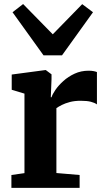

<svg xmlns="http://www.w3.org/2000/svg" viewBox="-20 -906 508 926"><path d="M35 0V-62L98 -71V-454.5L36.5 -473V-546.5L198 -568H201L228.5 -547.5V-524.5L225 -437H228.5Q233 -451.5 247.5 -472.8Q262 -494 285.5 -515.2Q309 -536.5 340 -550.8Q371 -565 407.5 -565Q421.5 -565 431.5 -563Q441.5 -561 447.5 -558.5V-402.5Q436.5 -410.5 418.2 -415.2Q400 -420 369 -420Q340 -420 317.2 -414Q294.5 -408 278.2 -399.8Q262 -391.5 252 -384.5V-71.5L364 -62V0ZM190 -639 40.5 -847 91.5 -886.5 234.5 -740.5 376.5 -886 428.5 -847 279 -639Z"/></svg>

Font: Merriweather 20pt ExtraBold
Style: Regular
Weight: 800
Version: Version 2.100